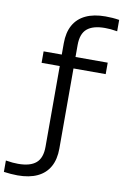

<svg xmlns="http://www.w3.org/2000/svg" viewBox="-206 -879 752 1171"><g transform="rotate(10 170.0 -294.0)"><path d="M-11 230Q-32 230 -52.8 228.2Q-73.5 226.5 -96.5 223.5V153Q-71.5 157 -54.2 158.5Q-37 160 -20 160Q54.5 160 90.8 129Q127 98 127 28.5V-612.5Q127 -679.5 152.5 -725.2Q178 -771 227.8 -794.5Q277.5 -818 349.5 -818Q371.5 -818 392.2 -816.5Q413 -815 435 -811.5V-741Q411 -745 393.8 -746.5Q376.5 -748 358.5 -748Q284.5 -748 248.2 -717.2Q212 -686.5 212 -616.5V24.5Q212 91.5 186.5 137.2Q161 183 111.2 206.5Q61.5 230 -11 230ZM14.5 -471.5V-542.5H411.5V-471.5Z"/></g></svg>

Font: Encode Sans SC Expanded
Style: Regular
Weight: 400
Width: 7
Designer: Multiple Designers
Foundry: Impallari Type
Version: Version 3.002